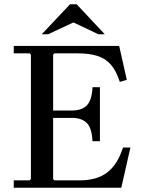

<svg xmlns="http://www.w3.org/2000/svg" viewBox="-20 -887 672 907"><path d="M561 -190H596L553 0H45V-35H120L126 -41V-629L120 -635H45V-670H543L579 -510L546 -500Q529 -553 503.5 -582Q478 -611 439.5 -623Q401 -635 346 -635H237L231 -629V-346L186 -365H322Q365 -365 389.5 -388.5Q414 -412 417 -475H452V-220H417Q414 -283 389.5 -306.5Q365 -330 322 -330H186L231 -350V-41L237 -35H356Q439 -35 487.5 -73Q536 -111 561 -190ZM445 -725 327 -781 207 -725H177L311 -867H342L475 -725Z"/></svg>

Font: Brygada 1918 Medium
Style: Regular
Weight: 500
Designer: Mateusz Machalski | Borys Kosmynka | Przemek Hoffer
Foundry: NIEPODLEGLA 2018
Version: Version 3.006